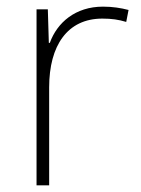

<svg xmlns="http://www.w3.org/2000/svg" viewBox="-20 -558 423 578"><path d="M290 -538C207 -538 152 -490 130 -429H127L124 -530H90V0H128V-295C128 -421 183 -502 288 -502C316 -502 337 -499 360 -492L367 -528C344 -534 319 -538 290 -538Z"/></svg>

Font: Noto Sans Arabic ExtLt
Style: Regular
Weight: 200
Designer: Monotype Design Team, Nadine Chahine, Nizar Qandah and Khaled Hosny
Foundry: Monotype Imaging Inc.
Version: Version 2.012